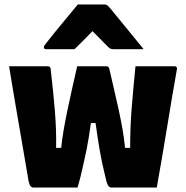

<svg xmlns="http://www.w3.org/2000/svg" viewBox="-20 -846 840 866"><path d="M328 -547H461Q464 -547 466.5 -545.5Q469 -544 470.5 -542Q472 -540 473 -536Q484 -487 495 -440.5Q506 -394 515.5 -350Q525 -306 532.5 -263.5Q540 -221 544 -179H567Q567 -221 568.5 -264.5Q570 -308 573.5 -353.5Q577 -399 581.5 -447Q586 -495 591 -547Q617 -547 648.5 -547Q680 -547 712 -547Q744 -547 769 -547Q772 -547 774 -545.5Q776 -544 777.5 -541.5Q779 -539 778 -534Q766 -468 755 -401.5Q744 -335 733 -268Q722 -201 710.5 -134Q699 -67 687 0Q666 0 638 0Q610 0 580 0Q550 0 524.5 0Q499 0 483 0Q476 0 470.5 -5.5Q465 -11 460 -28Q454 -55 448.5 -77Q443 -99 439 -119.5Q435 -140 430.5 -164Q426 -188 421.5 -218.5Q417 -249 411 -291H390Q385 -255 380.5 -227Q376 -199 371.5 -176.5Q367 -154 362.5 -134Q358 -114 353.5 -93.5Q349 -73 343.5 -50.5Q338 -28 330 0Q302 0 265.5 0Q229 0 193 0Q157 0 131 0Q124 0 118.5 -5.5Q113 -11 109 -29Q101 -78 92 -128.5Q83 -179 74.5 -230.5Q66 -282 56.5 -335Q47 -388 38.5 -441Q30 -494 21 -547Q46 -547 77 -547Q108 -547 139.5 -547Q171 -547 196 -547Q200 -547 202.5 -545.5Q205 -544 207 -541Q209 -538 209 -530Q215 -479 219.5 -433.5Q224 -388 227.5 -345.5Q231 -303 232.5 -262Q234 -221 233 -179H256Q260 -219 267.5 -262Q275 -305 284.5 -350.5Q294 -396 305 -445Q316 -494 328 -547ZM331 -826Q361 -826 391 -826Q421 -826 451 -826Q459 -826 464 -822Q469 -818 481 -804Q488 -795 505 -774.5Q522 -754 544 -727Q566 -700 588 -673Q610 -646 628 -624Q596 -624 562.5 -624Q529 -624 496 -624Q485 -624 479.5 -626Q474 -628 467 -635Q458 -644 437 -665.5Q416 -687 378 -725L430 -705H366L417 -726Q380 -688 357.5 -665Q335 -642 316 -624H189Q184 -624 182 -625Q180 -626 179 -628.5Q178 -631 178 -633Q178 -638 181 -642Q184 -646 196 -661Q207 -675 225 -697.5Q243 -720 264 -745Q285 -770 303 -792Q321 -814 331 -826Z"/></svg>

Font: Recursive Black
Style: Regular
Weight: 900
Version: Version 1.085